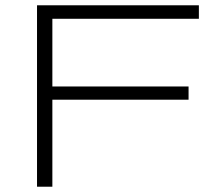

<svg xmlns="http://www.w3.org/2000/svg" viewBox="-20 -706 812 726"><path d="M120 0V-686H732V-635H178V-379H693V-329H178V0Z"/></svg>

Font: Archivo Expanded Thin
Style: Regular
Weight: 250
Width: 7
Designer: Hector Gatti
Foundry: Omnibus-Type
Version: Version 2.001